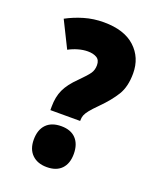

<svg xmlns="http://www.w3.org/2000/svg" viewBox="-128 -833 685 830"><g transform="rotate(20 214.5 -417.5)"><path d="M206 -754Q300 -754 350 -708Q400 -662 400 -589Q400 -528 376 -489Q352 -450 310 -408Q286 -384 274.5 -369.5Q263 -355 259 -344.5Q255 -334 255 -321V-318H118V-334Q118 -379 133.5 -412.5Q149 -446 186 -482Q219 -515 230 -531Q241 -547 241 -569Q241 -593 225 -602.5Q209 -612 184 -612Q163 -612 140 -605.5Q117 -599 97 -588L37 -709Q74 -729 116.5 -741.5Q159 -754 206 -754ZM187 -81Q144 -81 119 -105.5Q94 -130 94 -174Q94 -219 118 -244Q142 -269 187 -269Q231 -269 254.5 -244Q278 -219 278 -174Q278 -130 254.5 -105.5Q231 -81 187 -81Z"/></g></svg>

Font: Noto Sans Telugu UI ExtraCondensed Black
Style: Regular
Weight: 900
Width: 2
Designer: Jelle Bosma - Monotype Design Team
Foundry: Monotype Imaging Inc.
Version: Version 2.006; ttfautohint (v1.8.4.7-5d5b)